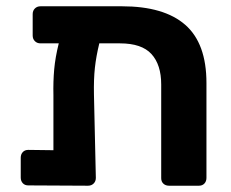

<svg xmlns="http://www.w3.org/2000/svg" viewBox="-20 -591 736 611"><path d="M296 -453Q286 -412 282 -375.5Q278 -339 279 -290L285 -25Q285 -14 278 -7Q271 0 260 0L70 -1Q59 -1 52.5 -8Q46 -15 46 -26V-89Q46 -100 52.5 -107Q59 -114 70 -114L150 -113V-288Q149 -332 152.5 -370.5Q156 -409 167 -453H109Q98 -453 91 -460Q84 -467 84 -478V-546Q84 -557 91 -564Q98 -571 109 -571H368Q502 -571 569.5 -512Q637 -453 637 -327V-25Q637 -14 630.5 -7Q624 0 613 0H518Q507 0 500 -6.5Q493 -13 493 -24V-322Q493 -385 462 -419Q431 -453 362 -453Z"/></svg>

Font: Fz Rubik SemBd
Style: Regular
Weight: 600
Designer: Hubert and Fischer
Foundry: Hubert and Fischer
Version: Vit hóa bi FontZin.com